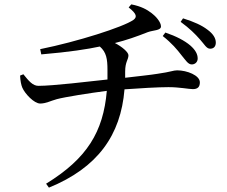

<svg xmlns="http://www.w3.org/2000/svg" viewBox="-20 -800 1040 879"><path d="M811 -547C831 -523 841 -505 858 -505C873 -505 885 -516 885 -532C885 -552 875 -571 851 -592C825 -614 787 -634 737 -651L725 -635C767 -602 791 -573 811 -547ZM895 -620C916 -597 925 -577 942 -577C960 -577 968 -589 968 -605C968 -625 956 -645 930 -664C904 -684 869 -700 818 -716L807 -700C849 -669 873 -645 895 -620ZM72 -454C73 -430 77 -411 82 -399C94 -371 136 -326 164 -326C190 -326 211 -338 240 -346C277 -356 391 -374 469 -384C453 -196 378 -74 191 41L204 59C427 -32 533 -181 550 -391C618 -396 704 -401 751 -401C803 -401 844 -392 863 -392C885 -392 895 -402 895 -423C895 -455 836 -478 791 -478C773 -478 764 -471 700 -462C670 -457 612 -451 553 -444V-472C553 -518 568 -526 568 -547C568 -561 539 -586 506 -603C558 -616 604 -632 657 -653C682 -662 717 -660 717 -679C717 -699 693 -726 674 -740C653 -756 627 -771 581 -780L569 -766C607 -736 608 -722 591 -709C544 -676 333 -609 164 -575L169 -551C299 -562 381 -575 437 -587C467 -561 472 -530 472 -480V-436C389 -427 222 -407 156 -407C130 -407 112 -429 87 -460Z"/></svg>

Font: Noto Serif JP Medium
Style: Regular
Weight: 500
Designer: Ryoko NISHIZUKA 西塚涼子 (kana & ideographs); Frank Grießhammer (Latin, Greek & Cyrillic); Wenlong ZHANG 张文龙 (bopomofo); San
Foundry: Adobe
Version: Version 2.001;hotconv 1.1.0;makeotfexe 2.6.0